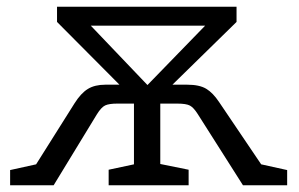

<svg xmlns="http://www.w3.org/2000/svg" viewBox="-20 -549 886 569"><path d="M754 -62 831 -45V0H700L566 -211Q554 -230 543 -236Q532 -242 505 -242H455V-63L539 -46V0H302V-46L377 -62V-242H328Q303 -242 291.5 -236.5Q280 -231 267 -210L139 0H10V-45L87 -62L201 -243Q220 -273 240.5 -285.5Q261 -298 292 -298H334L149 -484V-529H681V-484L491 -298H535Q571 -298 591 -286Q611 -274 629 -247ZM417 -297 588 -473H249Z"/></svg>

Font: Bitter Pro
Style: Regular
Weight: 400
Designer: Sol Matas, and Bitter project Authors
Foundry: Sol Matas
Version: Version 1.010